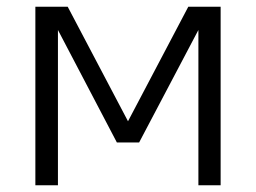

<svg xmlns="http://www.w3.org/2000/svg" viewBox="-20 -550 760 570"><path d="M85 0H152V-461L327 -127H393L569 -461V0H635V-530H539L360 -190L181 -530H85Z"/></svg>

Font: Iosevka Sparkle Light
Style: Regular
Weight: 300
Designer: Belleve Invis
Foundry: Belleve Invis
Version: Version 4.5.0; ttfautohint (v1.8.3)